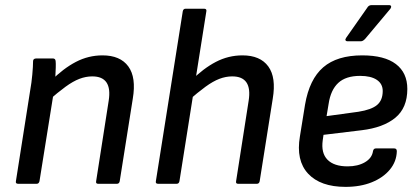

<svg xmlns="http://www.w3.org/2000/svg" viewBox="-20 -717 1639 749"><path d="M363 0Q353 0 355 -10L404 -324Q419 -419 340 -419Q315 -419 290 -409.5Q265 -400 235.5 -378.5Q206 -357 166 -322L178 -401Q227 -450 276 -475.5Q325 -501 380 -501Q449 -501 480.5 -458Q512 -415 498 -332L447 -10Q445 0 436 0ZM51 0Q40 0 42 -10L98 -366Q103 -393 106 -426Q109 -459 109 -478Q109 -489 122 -489H186Q196 -489 197 -479Q198 -470 197.5 -453.5Q197 -437 196 -419.5Q195 -402 193 -388L191 -366L134 -10Q133 -6 130.5 -3Q128 0 123 0Z M597 0Q586 0 588 -10L693 -673Q695 -683 704 -683H776Q787 -683 785 -673L680 -10Q678 0 669 0ZM909 0Q899 0 901 -10L950 -324Q965 -419 886 -419Q861 -419 836 -409.5Q811 -400 781.5 -378.5Q752 -357 712 -322L724 -401Q773 -450 822 -475.5Q871 -501 926 -501Q995 -501 1026.5 -458Q1058 -415 1044 -332L993 -10Q991 0 982 0Z M1328 12Q1230 12 1182 -39.5Q1134 -91 1150 -185L1170 -309Q1187 -408 1241 -454.5Q1295 -501 1393 -501Q1480 -501 1524.5 -467Q1569 -433 1569 -370Q1569 -296 1522 -257.5Q1475 -219 1391 -209L1242 -191L1239 -170Q1232 -120 1257.5 -94Q1283 -68 1336 -68Q1376 -68 1403.5 -84Q1431 -100 1435 -127Q1437 -138 1446 -138H1518Q1528 -138 1528 -127Q1527 -87 1501 -55.5Q1475 -24 1430.5 -6Q1386 12 1328 12ZM1254 -264 1378 -281Q1429 -289 1451 -307.5Q1473 -326 1473 -362Q1473 -390 1450 -405.5Q1427 -421 1385 -421Q1329 -421 1299.5 -393.5Q1270 -366 1262 -312ZM1335 -556Q1330 -556 1328 -559.5Q1326 -563 1330 -569L1412 -686Q1418 -697 1429 -697H1498Q1504 -697 1505.5 -693Q1507 -689 1503 -683L1405 -566Q1396 -556 1388 -556Z"/></svg>

Font: Sofia Sans Medium
Style: Italic
Weight: 500
Italic angle: -9°
Version: Version 4.101